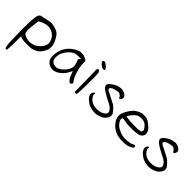

<svg xmlns="http://www.w3.org/2000/svg" viewBox="85 -1471 2601 2601"><g transform="rotate(45 1385.5 -170.0)"><path d="M300.8 -375Q266.6 -383.8 232.4 -378.9Q208 -376 167 -358.9Q126 -341.8 121.1 -334Q116.2 -328.1 109.4 -275.9Q102.5 -223.6 100.6 -186.5Q95.7 -115.2 112.3 -90.8Q122.1 -80.1 145 -68.8Q168 -57.6 186.5 -56.6Q239.3 -42 306.6 -67.4Q352.5 -86.9 387.7 -128.4Q422.9 -169.9 427.7 -208Q431.6 -235.4 418.9 -270.5Q406.2 -305.7 383.8 -326.2Q352.5 -362.3 300.8 -375ZM92.8 171.9Q91.8 224.6 88.9 231.4Q85 251 63.5 240.2Q53.7 234.4 48.8 191.4Q47.9 182.6 46.9 168H44.9Q43.9 134.8 43 92.8Q28.3 -311.5 60.5 -382.8Q71.3 -408.2 99.6 -413.1Q118.2 -413.1 171.9 -428.7Q225.6 -441.4 233.4 -442.4Q263.7 -447.3 315.4 -434.6Q367.2 -421.9 392.6 -403.3Q418 -387.7 444.8 -340.8Q471.7 -293.9 482.4 -256.8Q488.3 -240.2 488.3 -205.1Q488.3 -179.7 478.5 -152.3Q453.1 -90.8 417 -57.1Q380.9 -23.4 319.3 -8.8Q301.8 -2.9 228.5 -2.9Q159.2 -2.9 134.8 -11.7Q127.9 -12.7 118.7 -15.1Q109.4 -17.6 104.5 -20Q99.6 -22.5 98.6 -22.5Q95.7 -23.4 95.7 -18.6Q94.7 -9.8 94.7 133.8V171.9Z M813.5 -445.3Q864.3 -445.3 881.8 -440.4Q892.6 -437.5 917.5 -425.8Q942.4 -414.1 943.4 -409.2Q948.2 -406.2 948.2 -375Q948.2 -320.3 960.9 -263.7Q990.2 -144.5 1025.4 -102.5Q1028.3 -98.6 1034.7 -90.3Q1041 -82 1042 -79.1Q1046.9 -61.5 1025.4 -46.9Q1008.8 -35.2 983.4 -63.5Q955.1 -93.8 938.5 -154.3Q925.8 -184.6 922.9 -183.6Q916 -172.9 908.2 -157.2Q876 -91.8 832 -57.6Q794.9 -24.4 760.7 -14.6Q736.3 -5.9 719.7 -5.9Q679.7 -5.9 644.5 -25.4Q630.9 -31.2 615.7 -47.9Q600.6 -64.5 595.7 -79.1Q582 -110.4 586.4 -166.5Q590.8 -222.7 610.4 -269.5Q631.8 -322.3 673.8 -364.3Q702.1 -392.6 741.7 -416Q781.2 -439.5 813.5 -445.3ZM874 -370.1 887.7 -382.8H844.7Q785.2 -382.8 760.7 -370.1Q666 -312.5 633.8 -210Q628.9 -190.4 628.9 -161.6Q628.9 -132.8 633.8 -117.2Q644.5 -86.9 676.8 -71.3Q690.4 -63.5 715.8 -63.5Q740.2 -63.5 753.9 -68.8Q767.6 -74.2 794.9 -91.8Q837.9 -123 866.7 -171.4Q895.5 -219.7 889.6 -252.9Q889.6 -262.7 879.9 -294.9Q870.1 -327.1 864.3 -339.8L862.3 -349.6Q862.3 -355.5 874 -370.1Z M1125 -582Q1142.6 -590.8 1182.6 -559.6Q1222.7 -528.3 1219.7 -506.8Q1219.7 -495.1 1204.1 -494.6Q1188.5 -494.1 1168.9 -503.9Q1143.6 -519.5 1128.4 -535.6Q1113.3 -551.8 1113.3 -561.5Q1113.3 -574.2 1125 -582ZM1145.5 -445.3Q1150.4 -451.2 1157.2 -451.2Q1168 -451.2 1185.5 -420.9Q1190.4 -389.6 1190.4 -314.5Q1191.4 -224.6 1189 -126Q1186.5 -27.3 1182.6 -15.6Q1176.8 2.9 1157.2 0L1142.6 -3.9L1140.6 -133.8Q1140.6 -172.9 1139.2 -247.6Q1137.7 -322.3 1137.7 -337.9Q1133.8 -402.3 1134.8 -419.9Q1135.7 -437.5 1145.5 -445.3Z M1556.6 -484.4Q1569.3 -486.3 1591.8 -480Q1614.3 -473.6 1629.9 -464.8Q1675.8 -435.5 1665 -404.3Q1659.2 -379.9 1644.5 -370.1Q1631.8 -360.4 1622.1 -381.8Q1615.2 -397.5 1598.6 -409.7Q1582 -421.9 1564.5 -423.8Q1553.7 -423.8 1519.5 -416Q1485.4 -408.2 1466.8 -399.4Q1440.4 -382.8 1437 -365.7Q1433.6 -348.6 1491.2 -323.2Q1606.4 -264.6 1627 -252.9Q1649.4 -238.3 1674.8 -210Q1700.2 -181.6 1714.8 -160.2Q1727.5 -133.8 1714.8 -97.7Q1701.2 -68.4 1676.8 -45.4Q1652.3 -22.5 1600.6 -5.9Q1542 10.7 1484.4 -1Q1427.7 -10.7 1395.5 -33.2Q1363.3 -55.7 1344.7 -74.2Q1314.5 -109.4 1314.5 -135.7Q1311.5 -144.5 1319.3 -165Q1331.1 -189.5 1346.7 -189.5Q1352.5 -189.5 1353 -184.1Q1353.5 -178.7 1349.6 -157.2Q1363.3 -119.1 1394.5 -91.8Q1441.4 -51.8 1520.5 -52.2Q1599.6 -52.7 1641.6 -91.8Q1676.8 -119.1 1654.3 -157.2Q1640.6 -181.6 1617.7 -198.7Q1594.7 -215.8 1537.1 -243.2Q1445.3 -291 1411.1 -317.9Q1377 -344.7 1377 -372.1Q1377 -391.6 1391.6 -407.2Q1406.2 -422.9 1451.2 -452.1Q1489.3 -477.5 1556.6 -484.4Z M1980.5 -442.4Q1990.2 -447.3 2029.3 -447.3Q2075.2 -447.3 2093.3 -439.9Q2111.3 -432.6 2151.4 -401.4Q2190.4 -371.1 2205.1 -352.1Q2219.7 -333 2225.6 -306.6Q2228.5 -289.1 2228 -275.4Q2227.5 -261.7 2212.9 -241.2Q2194.3 -216.8 2157.2 -208.5Q2120.1 -200.2 2068.4 -198.2Q2010.7 -197.3 1973.1 -199.2Q1935.5 -201.2 1877 -212.9Q1850.6 -217.8 1849.1 -208.5Q1847.7 -199.2 1846.2 -185.1Q1844.7 -170.9 1863.3 -141.6Q1895.5 -89.8 1964.8 -63.5Q2043.9 -23.4 2168.9 -48.8Q2183.6 -52.7 2210.9 -66.4Q2238.3 -80.1 2242.7 -58.1Q2247.1 -36.1 2231.4 -28.3Q2216.8 -15.6 2164.1 3.9Q2117.2 14.6 2060.5 10.7Q1992.2 10.7 1944.3 -9.8Q1877.9 -37.1 1834 -91.8Q1790 -146.5 1790 -198.2Q1790 -241.2 1823.2 -302.7Q1861.3 -369.1 1897.9 -397.9Q1934.6 -426.8 1980.5 -442.4ZM2064.5 -389.6Q2017.6 -395.5 1980.5 -383.8Q1948.2 -370.1 1913.1 -330.1Q1871.1 -276.4 1874 -267.6Q1875 -267.6 1881.3 -266.1Q1887.7 -264.6 1896.5 -263.2Q1905.3 -261.7 1914.1 -260.7Q1949.2 -253.9 2027.3 -253.9Q2094.7 -252 2124 -256.8Q2149.4 -259.8 2155.8 -262.7Q2162.1 -265.6 2165 -275.4Q2169.9 -287.1 2169.9 -293.9Q2167 -318.4 2126 -360.4Q2094.7 -386.7 2064.5 -389.6Z M2589.8 -484.4Q2602.5 -486.3 2625 -480Q2647.5 -473.6 2663.1 -464.8Q2709 -435.5 2698.2 -404.3Q2692.4 -379.9 2677.7 -370.1Q2665 -360.4 2655.3 -381.8Q2648.4 -397.5 2631.8 -409.7Q2615.2 -421.9 2597.7 -423.8Q2586.9 -423.8 2552.7 -416Q2518.6 -408.2 2500 -399.4Q2473.6 -382.8 2470.2 -365.7Q2466.8 -348.6 2524.4 -323.2Q2639.6 -264.6 2660.2 -252.9Q2682.6 -238.3 2708 -210Q2733.4 -181.6 2748 -160.2Q2760.7 -133.8 2748 -97.7Q2734.4 -68.4 2710 -45.4Q2685.5 -22.5 2633.8 -5.9Q2575.2 10.7 2517.6 -1Q2460.9 -10.7 2428.7 -33.2Q2396.5 -55.7 2377.9 -74.2Q2347.7 -109.4 2347.7 -135.7Q2344.7 -144.5 2352.5 -165Q2364.3 -189.5 2379.9 -189.5Q2385.7 -189.5 2386.2 -184.1Q2386.7 -178.7 2382.8 -157.2Q2396.5 -119.1 2427.7 -91.8Q2474.6 -51.8 2553.7 -52.2Q2632.8 -52.7 2674.8 -91.8Q2710 -119.1 2687.5 -157.2Q2673.8 -181.6 2650.9 -198.7Q2627.9 -215.8 2570.3 -243.2Q2478.5 -291 2444.3 -317.9Q2410.2 -344.7 2410.2 -372.1Q2410.2 -391.6 2424.8 -407.2Q2439.5 -422.9 2484.4 -452.1Q2522.5 -477.5 2589.8 -484.4Z"/></g></svg>

Font: JasonHandwriting1
Style: Regular
Weight: 400
Version: Version 1.48.20